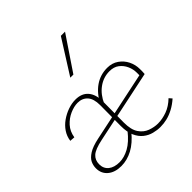

<svg xmlns="http://www.w3.org/2000/svg" viewBox="-185 -853 1006 1006"><g transform="rotate(-45 318.0 -349.5)"><path d="M442 4Q419 4 393.5 -2.5Q368 -9 346.5 -26Q325 -43 312 -72.5Q299 -102 299 -147L300 -301Q300 -348 279.5 -370.5Q259 -393 225 -393Q198 -393 167.5 -379.5Q137 -366 114 -340.5Q91 -315 85 -277L57 -279Q61 -309 77.5 -333.5Q94 -358 119 -375.5Q144 -393 172.5 -403Q201 -413 229 -413Q275 -413 299.5 -384.5Q324 -356 324 -304L323 -148Q323 -95 342 -67Q361 -39 390 -28.5Q419 -18 446 -18Q479 -18 513.5 -30.5Q548 -43 579 -73L593 -57Q568 -35 542.5 -21.5Q517 -8 492.5 -2Q468 4 442 4ZM153 4Q106 4 78 -19.5Q50 -43 50 -82Q50 -103 59 -122Q68 -141 94 -157.5Q120 -174 168 -184L575 -270L580 -251L177 -166Q119 -154 98 -135Q77 -116 77 -85Q77 -53 99.5 -35Q122 -17 161 -17Q195 -17 232 -37Q269 -57 307 -105L318 -88Q279 -40 237.5 -18Q196 4 153 4ZM556 -251V-285Q556 -311 545 -335.5Q534 -360 513 -376Q492 -392 460 -392Q415 -392 378 -365Q341 -338 320 -290L306 -306Q332 -357 372.5 -385Q413 -413 464 -413Q500 -413 526.5 -394.5Q553 -376 567 -347.5Q581 -319 581 -287Q581 -279 581 -269.5Q581 -260 580 -251ZM291 -513 411 -703H442L314 -513Z"/></g></svg>

Font: Ysabeau Office Thin
Style: Regular
Weight: 250
Designer: Christian Thalmann (Catharsis Fonts)
Version: Version 2.001;gftools[0.9.30]; featfreeze: tnum,lnum,ss02